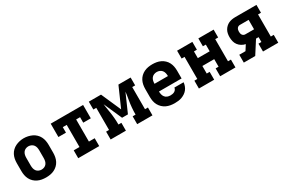

<svg xmlns="http://www.w3.org/2000/svg" viewBox="77 -1432 3447 2330"><g transform="rotate(-30 1800.0 -266.5)"><path d="M300 8Q270 8 241 3Q212 -2 185 -15Q158 -28 136.5 -48.5Q115 -69 101.5 -95.5Q88 -122 82.5 -151Q77 -180 77 -210V-320Q77 -350 82.5 -379Q88 -408 101.5 -434.5Q115 -461 137 -482Q159 -503 185.5 -515.5Q212 -528 241 -534.5Q270 -541 300 -541Q330 -541 359 -534.5Q388 -528 414.5 -515.5Q441 -503 463 -482Q485 -461 498.5 -434.5Q512 -408 517.5 -379Q523 -350 523 -320V-210Q523 -180 517.5 -151Q512 -122 498.5 -95.5Q485 -69 463.5 -48.5Q442 -28 415 -15Q388 -2 359 3Q330 8 300 8ZM300 -102Q320 -102 339 -110Q358 -118 370 -134Q382 -150 386.5 -170Q391 -190 391 -210V-320Q391 -340 386.5 -360Q382 -380 369.5 -396Q357 -412 338 -420Q319 -428 299 -428Q279 -428 260 -419.5Q241 -411 229.5 -395Q218 -379 213.5 -359.5Q209 -340 209 -320V-210Q209 -190 213.5 -170Q218 -150 230 -134Q242 -118 261 -110Q280 -102 300 -102Z M753 0V-110H834V-420H779V-343H673V-530H1127V-343H1021V-420H966V-110H1047V0Z M1207 0V-110H1248V-420H1207V-530H1378L1500 -253L1622 -530H1793V-420H1752V-110H1793V0H1579V-110H1620Q1620 -158 1624 -205.5Q1628 -253 1636 -300L1642 -336Q1645 -355 1648 -374Q1651 -393 1653 -413L1541 -159H1459L1347 -413Q1349 -393 1352 -374Q1355 -355 1358 -336L1364 -300Q1372 -253 1376 -205.5Q1380 -158 1380 -110H1421V0Z M2103 8Q2073 8 2043.5 3Q2014 -2 1987 -14.5Q1960 -27 1938 -48Q1916 -69 1902 -95Q1888 -121 1882.5 -150.5Q1877 -180 1877 -210V-320Q1877 -350 1882.5 -379Q1888 -408 1901.5 -434.5Q1915 -461 1936.5 -481.5Q1958 -502 1985 -515Q2012 -528 2041 -533Q2070 -538 2100 -538Q2130 -538 2159 -533Q2188 -528 2215 -515Q2242 -502 2263.5 -481.5Q2285 -461 2298.5 -434.5Q2312 -408 2317.5 -379Q2323 -350 2323 -320V-211H2006V-210Q2006 -189 2011 -168.5Q2016 -148 2029 -131.5Q2042 -115 2062 -107.5Q2082 -100 2103 -100Q2118 -100 2132.5 -102.5Q2147 -105 2160 -112Q2173 -119 2182 -131.5Q2191 -144 2192 -159H2321Q2319 -134 2310 -109.5Q2301 -85 2285.5 -65Q2270 -45 2248.5 -30.5Q2227 -16 2203 -7Q2179 2 2153.5 5Q2128 8 2103 8ZM2006 -319H2194V-320Q2194 -341 2189.5 -361Q2185 -381 2172.5 -397.5Q2160 -414 2140.5 -422Q2121 -430 2100 -430Q2079 -430 2059.5 -422Q2040 -414 2027.5 -397.5Q2015 -381 2010.5 -361Q2006 -341 2006 -320Z M2444 0V-110H2485V-420H2444V-530H2658V-420H2617V-326H2783V-420H2742V-530H2956V-420H2915V-110H2956V0H2742V-110H2783V-216H2617V-110H2658V0Z M3073 0V-110H3160L3206 -182Q3177 -188 3151.5 -203.5Q3126 -219 3108.5 -242.5Q3091 -266 3084 -295Q3077 -324 3077 -354Q3077 -378 3081.5 -402Q3086 -426 3097.5 -447Q3109 -468 3127 -485Q3145 -502 3166.5 -512Q3188 -522 3212 -526Q3236 -530 3260 -530H3556V-420H3515V-110H3556V0H3342V-110H3383V-178H3347L3233 0ZM3260 -288H3383V-420H3260Q3248 -420 3237.5 -414.5Q3227 -409 3220.5 -399Q3214 -389 3211.5 -377.5Q3209 -366 3209 -354Q3209 -342 3211.5 -330Q3214 -318 3220.5 -308.5Q3227 -299 3237.5 -293.5Q3248 -288 3260 -288Z"/></g></svg>

Font: Iosevka Curly Slab XBdEx
Style: Regular
Weight: 800
Width: 7
Monospace: yes
Designer: Belleve Invis
Foundry: Belleve Invis
Version: Version 11.0.0; ttfautohint (v1.8.3)